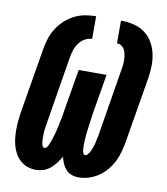

<svg xmlns="http://www.w3.org/2000/svg" viewBox="-83 -805 766 882"><g transform="rotate(10 300.0 -363.5)"><path d="M343 8Q326 8 310 2.5Q294 -3 283.5 -15Q273 -27 266.5 -42Q260 -57 256 -73Q247 -57 235.5 -42Q224 -27 209.5 -15Q195 -3 177.5 2.5Q160 8 143 8Q123 8 104.5 1.5Q86 -5 71.5 -17.5Q57 -30 47.5 -46.5Q38 -63 32.5 -81.5Q27 -100 25 -119.5Q23 -139 23 -159.5Q23 -180 25 -200Q27 -220 30 -240L81 -545Q85 -570 93 -595Q101 -620 115.5 -642.5Q130 -665 150 -683.5Q170 -702 194 -714Q218 -726 243.5 -730.5Q269 -735 294 -735V-629Q276 -629 260 -619.5Q244 -610 233 -595Q222 -580 216.5 -562.5Q211 -545 208 -528L158 -223Q157 -216 156 -209.5Q155 -203 154 -196Q153 -189 152 -182.5Q151 -176 150.5 -169.5Q150 -163 150 -156Q150 -149 150 -142.5Q150 -136 150.5 -129.5Q151 -123 152 -116.5Q153 -110 156 -104Q159 -98 166 -98Q172 -98 176.5 -104.5Q181 -111 183.5 -117Q186 -123 188.5 -129Q191 -135 193 -141.5Q195 -148 197 -154.5Q199 -161 201 -167Q203 -173 204.5 -179.5Q206 -186 207.5 -192.5Q209 -199 210.5 -205Q212 -211 213 -217.5Q214 -224 215.5 -230.5Q217 -237 218.5 -243Q220 -249 221 -255.5Q222 -262 223 -268.5Q224 -275 225 -281.5Q226 -288 227 -294L258 -478H388L357 -294Q356 -287 355 -279.5Q354 -272 353 -265Q352 -258 351 -250.5Q350 -243 349 -235.5Q348 -228 347 -221Q346 -214 345 -206.5Q344 -199 343.5 -191.5Q343 -184 342.5 -177Q342 -170 341.5 -162.5Q341 -155 341 -148Q341 -141 341 -134Q341 -127 342 -119.5Q343 -112 345.5 -105Q348 -98 355 -98Q361 -98 365.5 -103Q370 -108 373.5 -113.5Q377 -119 379.5 -125Q382 -131 384 -136.5Q386 -142 388 -148Q390 -154 391.5 -160Q393 -166 394 -172Q395 -178 396.5 -183.5Q398 -189 399 -195Q400 -201 401 -207L451 -512Q453 -524 454.5 -536.5Q456 -549 455.5 -561Q455 -573 453 -584.5Q451 -596 446 -606Q441 -616 431.5 -622.5Q422 -629 410 -629V-735Q440 -735 468.5 -728.5Q497 -722 520 -705.5Q543 -689 557.5 -665Q572 -641 578.5 -613Q585 -585 584.5 -555Q584 -525 579 -495L528 -190Q524 -166 517.5 -142.5Q511 -119 500 -97Q489 -75 472.5 -55Q456 -35 435 -21Q414 -7 390.5 0.5Q367 8 343 8Z"/></g></svg>

Font: Iosevka Slab Heavy Extended
Style: Italic
Weight: 900
Width: 7
Italic angle: -9°
Monospace: yes
Designer: Belleve Invis
Foundry: Belleve Invis
Version: Version 11.1.0; ttfautohint (v1.8.3)